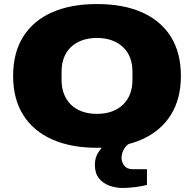

<svg xmlns="http://www.w3.org/2000/svg" viewBox="-20 -720 961 951"><path d="M460 12Q331 12 238 -29.5Q145 -71 95 -150.5Q45 -230 45 -344Q45 -459 95 -538.5Q145 -618 238 -659Q331 -700 460 -700Q590 -700 683 -659Q776 -618 826 -538.5Q876 -459 876 -344Q876 -230 826 -150.5Q776 -71 683 -29.5Q590 12 460 12ZM460 -156Q502 -156 534.5 -168Q567 -180 590 -202.5Q613 -225 624.5 -255.5Q636 -286 636 -323V-367Q636 -403 624.5 -433.5Q613 -464 590 -486Q567 -508 534.5 -520Q502 -532 460 -532Q419 -532 386 -520Q353 -508 330.5 -486Q308 -464 296.5 -433.5Q285 -403 285 -367V-323Q285 -286 296.5 -255.5Q308 -225 330.5 -202.5Q353 -180 386 -168Q419 -156 460 -156ZM587 211Q553 211 521.5 199.5Q490 188 470 163Q450 138 450 97Q450 60 467.5 34Q485 8 503 -12H619V-8Q601 4 591.5 23.5Q582 43 582 62Q582 83 595.5 100.5Q609 118 637 118H708V196Q681 203 648 207Q615 211 587 211Z"/></svg>

Font: Archivo SemiExpanded Black
Style: Regular
Weight: 900
Width: 6
Designer: Hector Gatti
Foundry: Omnibus-Type
Version: Version 2.001